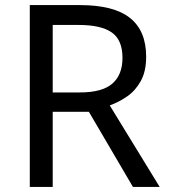

<svg xmlns="http://www.w3.org/2000/svg" viewBox="-20 -734 662 754"><path d="M294 -714Q427 -714 490.5 -663.5Q554 -613 554 -511Q554 -454 533 -416Q512 -378 479.5 -355.5Q447 -333 411 -320L607 0H502L329 -295H187V0H97V-714ZM289 -636H187V-371H294Q381 -371 421 -405.5Q461 -440 461 -507Q461 -577 419 -606.5Q377 -636 289 -636Z"/></svg>

Font: Noto Sans Tangsa
Style: Regular
Weight: 400
Designer: David Williams
Foundry: Google LLC
Version: Version 1.504